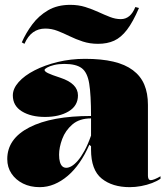

<svg xmlns="http://www.w3.org/2000/svg" viewBox="-20 -758 688 793"><path d="M331 -515Q399 -515 448 -503.5Q497 -492 529 -468Q561 -444 576 -408.5Q591 -373 591 -325V-32Q591 -25 593.5 -19.5Q596 -14 603 -14Q609 -14 619 -18Q629 -22 643 -30V-20Q629 -10 608 -2Q587 6 563 10.5Q539 15 516 15Q444 15 400 -20.5Q356 -56 356 -140Q356 -142 356 -143.5Q356 -145 356 -147.5Q356 -150 356 -154L349 -160Q331 -119 308.5 -86.5Q286 -54 259.5 -31.5Q233 -9 204 3Q175 15 144 15Q105 15 75 0Q45 -15 27.5 -41Q10 -67 10 -101Q10 -185 101.5 -232Q193 -279 356 -279Q356 -366 348.5 -412.5Q341 -459 317.5 -476.5Q294 -494 246 -494Q222 -494 203.5 -489.5Q185 -485 174.5 -479Q164 -473 164 -469Q164 -463 178 -456Q192 -449 229 -437Q302 -413 302 -364Q302 -321 263.5 -298Q225 -275 166 -275Q108 -275 70.5 -298Q33 -321 33 -364Q33 -392 57 -419Q81 -446 123 -467.5Q165 -489 218.5 -502Q272 -515 331 -515ZM356 -269Q308 -269 279 -244Q250 -219 237 -184Q224 -149 224 -119Q224 -101 227.5 -89Q231 -77 237.5 -71Q244 -65 254 -65Q264 -65 276 -72Q288 -79 301.5 -94.5Q315 -110 329 -135.5Q343 -161 356 -198ZM385 -577Q351 -577 322 -586.5Q293 -596 267.5 -608.5Q242 -621 217.5 -630.5Q193 -640 167 -640Q138 -640 116.5 -624.5Q95 -609 81 -577L70 -583Q87 -622 113.5 -657.5Q140 -693 178.5 -715.5Q217 -738 270 -738Q304 -738 332.5 -729Q361 -720 386 -708.5Q411 -697 434 -688Q457 -679 479 -679Q499 -679 514 -691.5Q529 -704 539 -729L554 -725Q529 -667 504.5 -635Q480 -603 451.5 -590Q423 -577 385 -577Z"/></svg>

Font: Kalnia
Style: Bold
Weight: 700
Designer: Frida Medrano
Foundry: Frida Medrano
Version: Version 1.105